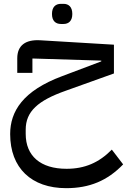

<svg xmlns="http://www.w3.org/2000/svg" viewBox="-20 -677 662 1001"><path d="M298 -552H311C338 -552 357 -568 357 -604C357 -641 338 -657 311 -657H298C270 -657 251 -641 251 -604C251 -568 270 -552 298 -552ZM325 304C447 304 540 265 622 180L563 103C496 171 422 203 327 203C191 203 114 136 114 21V-1C114 -96 178 -153 323 -204L574 -294V-444L191 -467C113 -472 70 -440 70 -373V-297H149V-372L508 -361V-357L304 -280C100 -204 33 -97 33 22C33 199 144 304 325 304Z"/></svg>

Font: IBM Plex Arabic Text
Style: Regular
Weight: 450
Designer: Mike Abbink, Paul van der Laan, Pieter van Rosmalen, Wael Morcos, Khajak Apelian
Foundry: Bold Monday
Version: Version 1.0